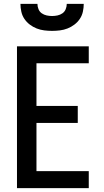

<svg xmlns="http://www.w3.org/2000/svg" viewBox="-20 -975 540 995"><path d="M68 0V-735H440V-647H169V-426H383V-338H169V-88H440V0ZM250 -815Q230 -815 209.5 -817.5Q189 -820 170 -827.5Q151 -835 134.5 -847.5Q118 -860 106.5 -877Q95 -894 90.5 -914.5Q86 -935 86 -955H174Q174 -941 179.5 -927.5Q185 -914 196.5 -906Q208 -898 222 -895Q236 -892 250 -892Q264 -892 278 -895Q292 -898 303.5 -906Q315 -914 320.5 -927.5Q326 -941 326 -955H414Q414 -935 409.5 -914.5Q405 -894 393.5 -877Q382 -860 365.5 -847.5Q349 -835 330 -827.5Q311 -820 290.5 -817.5Q270 -815 250 -815Z"/></svg>

Font: Zed Mono Semibold
Style: Regular
Weight: 600
Monospace: yes
Designer: Belleve Invis
Foundry: Belleve Invis
Version: Version 1.0.0; ttfautohint (v1.8.4)